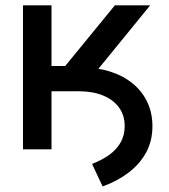

<svg xmlns="http://www.w3.org/2000/svg" viewBox="-20 -549 621 706"><path d="M128.4 -213.4V-300.8H279.8Q338.9 -300.8 387 -285.2Q435.1 -269.5 469.5 -240.7Q503.9 -211.9 522.2 -172.4Q540.5 -132.8 540.5 -85Q540.5 -30.8 517.3 11.7Q494.1 54.2 453.1 85.4Q412.1 116.7 357.4 136.7L318.4 53.7Q354.5 40 381.6 20.5Q408.7 1 423.6 -25.4Q438.5 -51.8 438.5 -85Q438.5 -125 417.5 -153.8Q396.5 -182.6 358.6 -198Q320.8 -213.4 270.5 -213.4ZM64.5 0V-529.3H169.4V-306.2H219.7L402.3 -529.3H532.2L274.4 -213.4H169.4V0Z"/></svg>

Font: Inter 24pt Medium
Style: Regular
Weight: 500
Designer: Rasmus Andersson
Foundry: rsms
Version: Version 4.001;git-66647c0bb